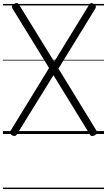

<svg xmlns="http://www.w3.org/2000/svg" viewBox="-20 -912 728 1307"><path d="M627 8Q616 14 607 14Q598 14 592 4L344 -400L94 4Q88 13 80 13.5Q72 14 60 8Q53 2 50 -2.5Q47 -7 48 -12Q49 -17 52 -22L314 -449L65 -854Q59 -863 61.5 -870Q64 -877 75 -885Q87 -892 95 -891.5Q103 -891 110 -880L349 -492L587 -880Q594 -890 601 -891Q608 -892 619 -885Q627 -880 630 -875Q633 -870 632.5 -865Q632 -860 629 -854L378 -445L637 -22Q642 -14 640 -6.5Q638 1 627 8ZM0 365H688V375H0ZM0 -20H688V0H0ZM0 -505H688V-500H0ZM0 -885H688V-875H0Z"/></svg>

Font: Playwrite GB S Guides
Style: Regular
Weight: 400
Designer: Veronika Burian, José Scaglione
Foundry: TypeTogether
Version: Version 1.003